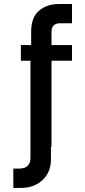

<svg xmlns="http://www.w3.org/2000/svg" viewBox="-20 -731 425 957"><path d="M131.8 55.2V-428.2H84V-506.3H135.3V-573.2Q135.3 -644 174.3 -677.5Q213.4 -710.9 272.9 -710.9H338.9V-615.2H281.2Q236.8 -615.2 236.8 -573.2V-506.3H338.9V-428.2H236.8V0.5H233.9V63.5Q233.9 127 192.1 166.3Q150.4 205.6 85.9 205.6H46.4V109.4H75.2Q131.8 109.4 131.8 55.2Z"/></svg>

Font: Alte DIN 1451 Mittelschrift
Style: Regular
Weight: 400
Designer: Peter Wiegel
Foundry: Peter Wiegel
Version: Version 1.002 September 20, 2019